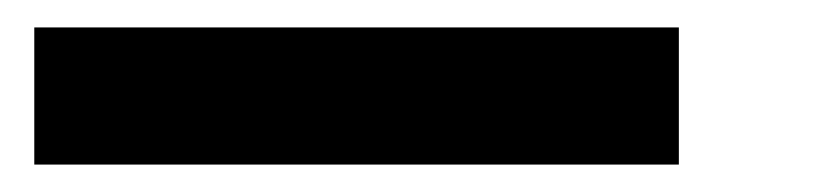

<svg xmlns="http://www.w3.org/2000/svg" viewBox="-20 -42 598 140"><path d="M5 78H475V-22H5Z"/></svg>

Font: Source Serif Pro Black
Style: Italic
Weight: 900
Italic angle: -12°
Designer: Frank Grießhammer
Foundry: Adobe Systems Incorporated
Version: Version 3.001;hotconv 1.0.111;makeotfexe 2.5.65597